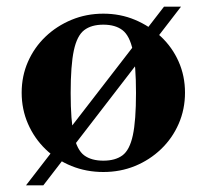

<svg xmlns="http://www.w3.org/2000/svg" viewBox="-20 -503 620 576"><path d="M58 53 472 -483H523L110 53ZM290 13Q239 13 194.5 -5Q150 -23 116.5 -55.5Q83 -88 64 -131.5Q45 -175 45 -225Q45 -275 64 -318Q83 -361 116.5 -393Q150 -425 194.5 -443.5Q239 -462 290 -462Q341 -462 385 -443.5Q429 -425 463 -393Q497 -361 516 -318Q535 -275 535 -225Q535 -175 516 -131.5Q497 -88 463 -55.5Q429 -23 385 -5Q341 13 290 13ZM290 -21Q326 -21 347.5 -37Q369 -53 378.5 -97Q388 -141 388 -224Q388 -307 378.5 -351.5Q369 -396 347.5 -412.5Q326 -429 290 -429Q254 -429 232.5 -412.5Q211 -396 201.5 -351.5Q192 -307 192 -224Q192 -141 201.5 -97Q211 -53 232.5 -37Q254 -21 290 -21Z"/></svg>

Font: Libre Bodoni SemiBold
Style: Regular
Weight: 600
Designer: Pablo Impallari, Rodrigo Fuenzalida
Foundry: Impallari Type
Version: Version 2.005;gftools[0.9.23]